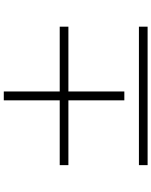

<svg xmlns="http://www.w3.org/2000/svg" viewBox="90 -918 819 1040"><g transform="rotate(-90 500.0 -398.5)"><path d="M524 -135H476V-438H125V-485H476V-788H524V-485H875V-438H524ZM125 -56H875V-9H125Z"/></g></svg>

Font: Noto Serif KR ExtraLight
Style: Bold
Weight: 700
Version: Version 2.002-H1;hotconv 1.1.0;makeotfexe 2.6.0